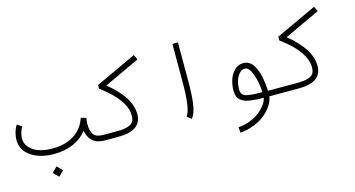

<svg xmlns="http://www.w3.org/2000/svg" viewBox="-285 -1024 3027 1637"><g transform="rotate(-15 1228.5 -205.5)"><path d="M-158.7 -324.7 -117.7 -298.3Q-129.4 -280.3 -137.9 -251Q-146.5 -221.7 -146.5 -198.7Q-146.5 -133.8 -85.4 -91.3Q-24.4 -48.8 86.9 -48.8Q200.2 -48.8 276.9 -98.9Q353.5 -148.9 383.8 -239.7L430.2 -225.6Q423.8 -201.7 423.8 -174.8Q423.8 -110.8 446.8 -79.8Q469.7 -48.8 530.3 -48.8V0Q462.4 0 425 -34.7Q387.7 -69.3 378.4 -126.5Q330.1 -64.5 255.4 -32.2Q180.7 0 86.9 0Q-38.6 0 -116.9 -54.2Q-195.3 -108.4 -195.3 -198.7Q-195.3 -230.5 -185.3 -265.1Q-175.3 -299.8 -158.7 -324.7ZM30.8 153.3 76.7 107.4 122.6 153.3 76.7 198.7Z M530.3 -48.8H652.3Q714.4 -48.8 749.3 -60.5Q784.2 -72.3 796.4 -92.3Q808.6 -112.3 808.6 -146Q808.6 -281.2 608.4 -431.2L598.6 -438.5V-471.2L959 -639.2L979.5 -595.2L665.5 -448.7Q857.4 -294.4 857.4 -146Q857.4 0 652.3 0H530.3Q520 0 512.9 -7.1Q505.9 -14.2 505.9 -24.4Q505.9 -34.7 512.9 -41.7Q520 -48.8 530.3 -48.8Z M1295.9 15.1 1257.8 -15.1Q1301.3 -69.8 1301.3 -309.6V-646H1350.1V-309.6Q1350.1 -174.3 1338.4 -98.6Q1326.7 -22.9 1295.9 15.1Z M1936.5 -49.3Q1932.1 -142.1 1905.5 -212.4Q1878.9 -282.7 1842.8 -282.7Q1805.7 -282.7 1777.8 -237.8Q1750 -192.9 1750 -122.6Q1750 -104 1754.9 -92.3Q1759.8 -80.6 1770.8 -71.8Q1781.7 -63 1804.2 -58.6Q1826.7 -54.2 1857.2 -52Q1887.7 -49.8 1936.5 -49.3ZM2121.1 -48.8V0H1984.4Q1978.5 40 1952.1 80.1Q1925.8 120.1 1885 152.8Q1844.2 185.5 1786.6 208Q1729 230.5 1666 235.4L1662.1 186.5Q1716.8 182.6 1766.4 163.3Q1815.9 144 1850.1 116.9Q1884.3 89.8 1906.7 59.1Q1929.2 28.3 1935.1 -0.5Q1895 -1 1867.4 -2.7Q1839.8 -4.4 1811 -9Q1782.2 -13.7 1763.9 -22Q1745.6 -30.3 1730.2 -43.5Q1714.8 -56.6 1708 -76.4Q1701.2 -96.2 1701.2 -122.6Q1701.2 -175.8 1716.6 -222.4Q1731.9 -269 1764.9 -300.3Q1797.9 -331.5 1842.8 -331.5Q1869.6 -331.5 1891.8 -318.1Q1914.1 -304.7 1928.7 -281Q1943.4 -257.3 1954.3 -229.5Q1965.3 -201.7 1971.4 -168.2Q1977.5 -134.8 1980.7 -106.4Q1983.9 -78.1 1985.4 -48.8Z M2121.1 -48.8H2243.2Q2305.2 -48.8 2340.1 -60.5Q2375 -72.3 2387.2 -92.3Q2399.4 -112.3 2399.4 -146Q2399.4 -281.2 2199.2 -431.2L2189.5 -438.5V-471.2L2549.8 -639.2L2570.3 -595.2L2256.3 -448.7Q2448.2 -294.4 2448.2 -146Q2448.2 0 2243.2 0H2121.1Q2110.8 0 2103.8 -7.1Q2096.7 -14.2 2096.7 -24.4Q2096.7 -34.7 2103.8 -41.7Q2110.8 -48.8 2121.1 -48.8Z"/></g></svg>

Font: AzarMehrMonospaced
Style: SerifRegular
Weight: 1
Designer: Amin Abedi
Version: Version 1.00